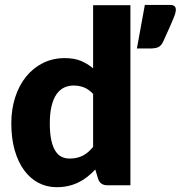

<svg xmlns="http://www.w3.org/2000/svg" viewBox="-20 -770 751 798"><path d="M27 0ZM426 0Q397 0 388 -26L376 -65.5Q360.5 -49 343.5 -35.5Q326.5 -22 306.8 -12.2Q287 -2.5 264.2 2.8Q241.5 8 215 8Q174.5 8 140 -10Q105.5 -28 80.5 -62Q55.5 -96 41.2 -145.2Q27 -194.5 27 -257.5Q27 -315.5 43 -365.2Q59 -415 88.2 -451.2Q117.5 -487.5 158.5 -508Q199.5 -528.5 249 -528.5Q289 -528.5 316.8 -516.8Q344.5 -505 367 -486V-748.5H522V0ZM269 -111Q286 -111 299.8 -114.2Q313.5 -117.5 325 -123.5Q336.5 -129.5 346.8 -138.5Q357 -147.5 367 -159.5V-379.5Q349 -399 328.8 -406.8Q308.5 -414.5 286 -414.5Q264.5 -414.5 246.5 -406Q228.5 -397.5 215.2 -378.8Q202 -360 194.5 -330Q187 -300 187 -257.5Q187 -216.5 193 -188.5Q199 -160.5 209.8 -143.2Q220.5 -126 235.5 -118.5Q250.5 -111 269 -111ZM687 -749.5Q695 -749.5 700 -747.5Q705 -745.5 707.2 -742.2Q709.5 -739 710.2 -735.5Q711 -732 711 -729Q711 -725 709.2 -717.5Q707.5 -710 701.8 -695.5Q696 -681 685.2 -656.8Q674.5 -632.5 657 -594.5Q648.5 -578 636 -573.2Q623.5 -568.5 604 -568.5H549L582 -749.5Z"/></svg>

Font: Lato Black
Style: Regular
Weight: 900
Designer: Lukasz Dziedzic
Foundry: tyPoland Lukasz Dziedzic
Version: Version 2.007; 2014-02-27